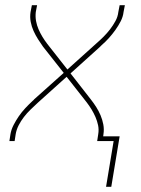

<svg xmlns="http://www.w3.org/2000/svg" viewBox="-20 -540 540 735"><path d="M386 175 415 0H352L356 -26Q359 -44 355.5 -60.5Q352 -77 345.5 -92Q339 -107 330.5 -121Q322 -135 312 -148L235 -246L125 -147Q111 -134 97 -120.5Q83 -107 71.5 -92Q60 -77 51.5 -60.5Q43 -44 40 -26L36 0H16L20 -26Q23 -44 32 -61.5Q41 -79 52 -95Q63 -111 76.5 -125.5Q90 -140 104 -153L105 -154Q106 -155 108 -156.5Q110 -158 111 -160L224 -261L145 -361Q135 -375 125.5 -390Q116 -405 108.5 -421.5Q101 -438 97.5 -456.5Q94 -475 97 -494L102 -520H122L117 -494Q115 -476 118 -459.5Q121 -443 127.5 -428Q134 -413 142.5 -399Q151 -385 161 -372L238 -274L348 -373Q363 -386 376.5 -399.5Q390 -413 401.5 -428Q413 -443 422 -459.5Q431 -476 433 -494L438 -520H458L453 -494Q451 -476 442 -458.5Q433 -441 421.5 -425Q410 -409 397 -394.5Q384 -380 369 -367L368 -366Q367 -365 365.5 -363.5Q364 -362 362 -360L250 -259L328 -159Q339 -145 348.5 -130Q358 -115 365 -98.5Q372 -82 375.5 -63.5Q379 -45 376 -26L375 -18H438L406 175Z"/></svg>

Font: Iosevka Curly Thin
Style: Italic
Weight: 100
Italic angle: -9°
Monospace: yes
Designer: Belleve Invis
Foundry: Belleve Invis
Version: Version 22.1.2; ttfautohint (v1.8.4)